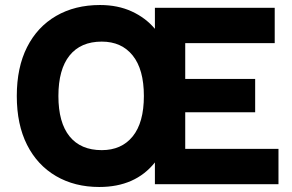

<svg xmlns="http://www.w3.org/2000/svg" viewBox="-20 -735 1163 766"><path d="M719 -141H1091V0H598V-87Q520 11 376 11Q278 11 203.5 -32.5Q129 -76 88 -157Q47 -238 47 -352Q47 -466 88 -547Q129 -628 204 -671.5Q279 -715 379 -715Q450 -715 505.5 -689.5Q561 -664 598 -620V-704H1076V-563H719V-420H998V-287H719ZM386 -136Q465 -136 509.5 -191Q554 -246 554 -352Q554 -458 509.5 -513.5Q465 -569 386 -569Q302 -569 257.5 -513.5Q213 -458 213 -352Q213 -246 257.5 -191Q302 -136 386 -136Z"/></svg>

Font: Prodigy Sans
Style: Bold
Weight: 700
Designer: Wei Huang
Foundry: Wei Huang
Version: Version 1.003; ttfautohint (v1.8.3)